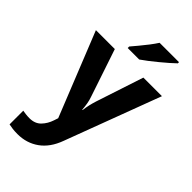

<svg xmlns="http://www.w3.org/2000/svg" viewBox="-301 -848 1170 1170"><g transform="rotate(45 284.5 -263.0)"><path d="M0 -546H163L266 -239Q274 -217 278 -193.5Q282 -170 284 -144H287Q290 -170 295.5 -193.5Q301 -217 308 -239L409 -546H569L338 70Q307 155 247.5 197.5Q188 240 110 240Q85 240 66.5 237.5Q48 235 34 232V114Q45 116 60.5 118Q76 120 93 120Q140 120 167.5 91.5Q195 63 208 23L217 -4ZM496 -756Q482 -742 459 -722Q436 -702 409.5 -680Q383 -658 357.5 -638.5Q332 -619 313 -606H214V-619Q230 -638 251.5 -663.5Q273 -689 294 -716.5Q315 -744 329 -766H496Z"/></g></svg>

Font: Noto Sans Bassa Vah
Style: Regular
Weight: 400
Designer: Monotype Design Team
Foundry: Monotype Imaging Inc.
Version: Version 2.002